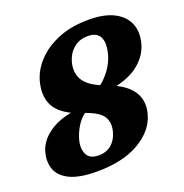

<svg xmlns="http://www.w3.org/2000/svg" viewBox="-130 -830 919 960"><g transform="rotate(-20 329.0 -350.0)"><path d="M226 14Q134 14 83.2 -10Q32.5 -34 16.8 -75Q1 -116 15 -167Q29 -218 77.8 -255.2Q126.5 -292.5 202.5 -307Q134 -340.5 113 -391Q92 -441.5 110.5 -510.5Q124.5 -562 167 -608.5Q209.5 -655 279.2 -684.5Q349 -714 445 -714Q526.5 -714 578 -687.5Q629.5 -661 648.2 -615Q667 -569 651 -510Q636 -455.5 589 -414.5Q542 -373.5 462.5 -355Q593 -290 560.5 -169Q538.5 -88 451 -37Q363.5 14 226 14ZM293.5 -544Q280 -493.5 301 -454Q322 -414.5 387 -386.5Q419 -411.5 443 -446.2Q467 -481 476.5 -518.5Q491.5 -576 475.5 -607.2Q459.5 -638.5 411.5 -638.5Q366 -638.5 335.2 -611.8Q304.5 -585 293.5 -544ZM195 -166.5Q183 -122 198.2 -90.5Q213.5 -59 261 -59Q302 -59 329.5 -82.5Q357 -106 367 -146Q379 -190.5 359.8 -223.5Q340.5 -256.5 268 -282Q241 -261.5 222.8 -231Q204.5 -200.5 195 -166.5Z"/></g></svg>

Font: Fraunces 72pt SuperSoft
Style: Bold Italic
Weight: 700
Italic angle: -16°
Version: Version 1.000;[0bf87f6ff]